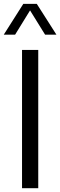

<svg xmlns="http://www.w3.org/2000/svg" viewBox="-41 -997 319 1017"><path d="M75.7 0V-732.4H161.6V0ZM257.8 -813.5H197.8L118.2 -941.9L39.1 -813.5H-21L82.5 -976.6H153.8Z"/></svg>

Font: Kumbh Sans
Style: Regular
Weight: 400
Version: Version 1.005